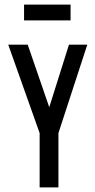

<svg xmlns="http://www.w3.org/2000/svg" viewBox="-20 -818 415 838"><path d="M153 0V-237L16 -623H101L195 -350L281 -623H361L235 -237V0ZM85 -729V-798H288V-729Z"/></svg>

Font: Inconsolata Condensed SemiBold
Style: Regular
Weight: 600
Width: 3
Monospace: yes
Designer: Raph Levien, Cyreal, Brenton Simpson
Foundry: Raph Levien, Cyreal, Google
Version: Version 3.100; ttfautohint (v1.8.4.7-5d5b)